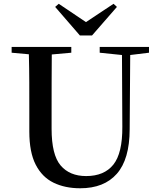

<svg xmlns="http://www.w3.org/2000/svg" viewBox="-20 -985 849 1023"><path d="M293 -964.8 438 -867.2 585 -964.8 603 -948.2 470.2 -795.9H405.8L273.9 -948.2ZM511.2 -704.1V-734.9H773.9V-704.1L673.8 -691.9L670.9 -295.9Q670.4 -136.2 602.5 -59.1Q534.7 18.1 407.2 18.1Q326.2 18.1 265.1 -11.7Q204.1 -41.5 170.2 -107.7Q136.2 -173.8 136.2 -284.2V-397Q136.2 -471.2 136 -546.1Q135.7 -621.1 133.8 -695.8L42 -704.1V-734.9H359.9V-704.1L255.9 -694.8Q255.4 -621.6 255.1 -546.9Q254.9 -472.2 254.9 -397V-298.8Q254.9 -160.2 303 -103.5Q351.1 -46.9 439 -46.9Q535.2 -46.9 584 -107.9Q632.8 -168.9 631.8 -310.1L629.9 -691.9Z"/></svg>

Font: Source Han Serif TW SemiBold
Style: Regular
Weight: 600
Designer: Ryoko NISHIZUKA Ë•øÂ°öÊ∂ºÂ≠ê (kana & ideographs); Frank Grie√ühammer (Latin, Greek & Cyrillic); Wenlong ZHANG Âº†ÊñáÈæô 
Foundry: Adobe
Version: Version 2.003;hotconv 1.1.1;makeotfexe 2.6.0